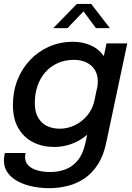

<svg xmlns="http://www.w3.org/2000/svg" viewBox="-22 -758 692 1004"><path d="M234.5 226Q193.5 226 152 218Q110.5 210 75.5 192.5Q40.5 175 19.5 147.2Q-1.5 119.5 -1.5 80.5Q-1.5 70 0 61Q1.5 52 3.5 42H111.5Q110.5 48.5 109.8 53.5Q109 58.5 109 63.5Q109 90 126.8 107.5Q144.5 125 174.5 133.2Q204.5 141.5 241 141.5Q283.5 141.5 320.8 127.5Q358 113.5 385.2 79.8Q412.5 46 425 -12L535 -531H643.5L533.5 -12Q519.5 55.5 490.2 101.2Q461 147 420.5 174.5Q380 202 332.5 214Q285 226 234.5 226ZM260.5 10.5Q202 10.5 153.2 -13.2Q104.5 -37 75 -85.8Q45.5 -134.5 45.5 -209Q45.5 -279 69 -339Q92.5 -399 135 -444Q177.5 -489 234.8 -514.2Q292 -539.5 360 -539.5Q413.5 -539.5 456.8 -518.8Q500 -498 525.2 -458Q550.5 -418 550.5 -359Q550.5 -344.5 548 -324.2Q545.5 -304 542 -289.5L484 -289Q486.5 -297 488 -310Q489.5 -323 489.5 -331.5Q489.5 -369 472.8 -394.2Q456 -419.5 428.2 -432.2Q400.5 -445 366 -445Q318 -445 280 -428Q242 -411 215.2 -380.5Q188.5 -350 174.2 -308.8Q160 -267.5 160 -220Q160 -173 177.2 -143Q194.5 -113 224 -99Q253.5 -85 290.5 -85Q330.5 -85 368.5 -102.8Q406.5 -120.5 435 -155Q463.5 -189.5 473.5 -238.5L534 -234Q517 -153.5 476 -99Q435 -44.5 379 -17Q323 10.5 260.5 10.5ZM256.5 -611 380 -737.5H455L552.5 -611H479.5L401.5 -716.5H432L331 -611Z"/></svg>

Font: Epilogue Medium
Style: Italic
Weight: 500
Italic angle: -12°
Designer: Tyler Finck
Foundry: Etcetera Type Co
Version: Version 2.112